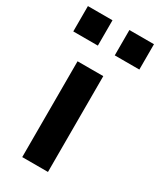

<svg xmlns="http://www.w3.org/2000/svg" viewBox="-206 -802 722 866"><g transform="rotate(30 155.0 -369.0)"><path d="M-17 -606V-738H111V-606ZM199 -606V-738H327V-606ZM67 0V-499H201V0Z"/></g></svg>

Font: TypoPRO Titillium Maps
Style: 999 wt
Weight: 900
Designer: Campivisivi
Foundry: Accademia di Belle Arti di Urbino and students of MA course of Visual design
Version: Version 001.001